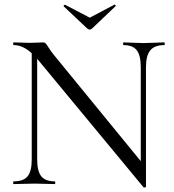

<svg xmlns="http://www.w3.org/2000/svg" viewBox="-20 -812 767 847"><path d="M261 -784Q260 -785 261 -787Q262 -789 264 -790Q266 -791 267 -791L376 -734L484 -791Q486 -793 489 -789.5Q492 -786 489 -784L387 -687Q376 -676 364 -687ZM704 -625Q707 -625 707 -619Q707 -613 704 -613Q662 -613 643 -590Q624 -567 624 -516V11Q624 14 619 15Q614 16 613 14L152 -543Q150 -545 144 -553V-109Q144 -57 162 -34.5Q180 -12 221 -12Q224 -12 224 -6Q224 0 221 0Q209 0 180 -1Q151 -2 133 -2Q116 -2 85 -1Q54 0 41 0Q38 0 38 -6Q38 -12 41 -12Q84 -12 102 -34.5Q120 -57 120 -109V-577Q81 -613 41 -613Q38 -613 38 -619Q38 -625 41 -625Q53 -625 77 -624Q101 -623 111 -623Q125 -623 145 -624Q165 -625 169 -625Q177 -625 181 -621Q185 -617 194.5 -602Q204 -587 215 -573L601 -101V-516Q601 -567 583.5 -590Q566 -613 525 -613Q523 -613 523 -619Q523 -625 525 -625Q538 -625 566.5 -623.5Q595 -622 613 -622Q630 -622 661 -623.5Q692 -625 704 -625Z"/></svg>

Font: Cormorant
Style: Regular
Weight: 400
Designer: Christian Thalmann (Catharsis Fonts)
Version: Version 1.000;PS 001.000;hotconv 1.0.70;makeotf.lib2.5.58329